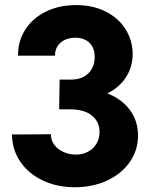

<svg xmlns="http://www.w3.org/2000/svg" viewBox="-20 -748 623 775"><path d="M28.3 -205.1 185.5 -206.1Q185.5 -180.7 200.2 -162.1Q214.8 -143.6 237.8 -133.8Q260.7 -124 286.1 -124Q313.5 -124 335.4 -135.7Q357.4 -147.5 369.6 -168.2Q381.8 -189 381.8 -214.8Q381.8 -255.9 351.6 -281.2Q321.3 -306.6 261.7 -306.6H218.8L220.7 -426.8H265.6Q295.4 -426.3 317.4 -438Q339.4 -449.7 350.8 -470.5Q362.3 -491.2 362.3 -517.6Q362.3 -554.2 341.3 -575Q320.3 -595.7 284.2 -595.7Q247.6 -595.7 224.6 -575.7Q201.7 -555.7 202.1 -523.4H52.7Q52.2 -582 82 -628.4Q111.8 -674.8 165.3 -701.2Q218.8 -727.5 287.1 -727.5Q355 -727.5 407 -701.2Q459 -674.8 487.1 -629.6Q515.1 -584.5 515.6 -530.3Q515.1 -477.1 488 -435.5Q460.9 -394 413.1 -371.1Q471.2 -348.6 504.2 -304.4Q537.1 -260.3 537.1 -200.2Q537.1 -142.1 504.2 -94.5Q471.2 -46.9 412.8 -19.5Q354.5 7.8 282.2 7.8Q211.4 7.8 153.8 -19Q96.2 -45.9 62.7 -94.2Q29.3 -142.6 28.3 -205.1Z"/></svg>

Font: Reddit Sans Vanilla ExtraBold
Style: Regular
Weight: 800
Designer: Stephen Hutchings
Foundry: Reddit
Version: Version 1.013